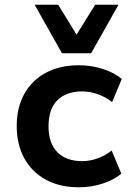

<svg xmlns="http://www.w3.org/2000/svg" viewBox="-20 -785 557 815"><path d="M314 10Q234 10 175 -22Q116 -54 83.5 -112.5Q51 -171 51 -250Q51 -329 83.5 -387Q116 -445 175.5 -476.5Q235 -508 314 -508Q369 -508 417.5 -492Q466 -476 497 -450L456 -352Q429 -373 395.5 -385Q362 -397 329 -397Q261 -397 223.5 -359.5Q186 -322 186 -249Q186 -177 223.5 -139Q261 -101 329 -101Q362 -101 395 -113Q428 -125 454 -146L495 -48Q465 -22 416.5 -6Q368 10 314 10ZM243 -559 127 -765H227L305 -638L384 -765H483L367 -559Z"/></svg>

Font: Nunito Sans 8pt
Style: Bold
Weight: 700
Version: Version 3.101;gftools[0.9.27]